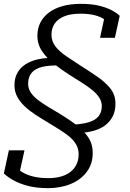

<svg xmlns="http://www.w3.org/2000/svg" viewBox="-22 -740 674 996"><path d="M227 236Q167 236 122 224Q77 212 46.5 194.5Q16 177 -2 160L24 40H105L75 176Q66 167 60 159.5Q54 152 51 145Q48 138 48.5 131.5Q49 125 51 119Q69 138 93.5 153Q118 168 151.5 176Q185 184 229 184Q279 184 314 169Q349 154 367.5 126Q386 98 386 60Q386 32 373 9.5Q360 -13 337.5 -31.5Q315 -50 287 -67.5Q259 -85 228 -104Q194 -124 162.5 -144.5Q131 -165 106.5 -188Q82 -211 67.5 -238Q53 -265 53 -298Q53 -335 68.5 -362.5Q84 -390 112 -407.5Q140 -425 178.5 -433Q217 -441 263 -440L290 -400Q236 -402 199 -393.5Q162 -385 143 -363.5Q124 -342 124 -306Q124 -281 137 -261Q150 -241 173 -223Q196 -205 225 -187.5Q254 -170 286 -151Q331 -124 370.5 -94.5Q410 -65 434.5 -29.5Q459 6 459 54Q459 110 428.5 151Q398 192 345.5 214Q293 236 227 236ZM378 -50 347 -93Q400 -95 435.5 -105Q471 -115 488.5 -136Q506 -157 506 -190Q506 -214 492 -235Q478 -256 454 -275Q430 -294 400 -313Q370 -332 338 -352Q297 -378 259 -408Q221 -438 196.5 -474Q172 -510 172 -555Q172 -592 187 -622Q202 -652 230.5 -674Q259 -696 301 -708Q343 -720 397 -720Q452 -720 491.5 -710.5Q531 -701 558 -686.5Q585 -672 599 -658L574 -544H497L522 -660Q529 -659 535.5 -653Q542 -647 547 -638.5Q552 -630 554 -621.5Q556 -613 553 -606Q541 -625 520.5 -639Q500 -653 469.5 -661Q439 -669 396 -669Q344 -669 310.5 -655Q277 -641 261 -616.5Q245 -592 245 -560Q245 -525 266.5 -498Q288 -471 322.5 -448Q357 -425 395 -400Q441 -371 482.5 -342.5Q524 -314 550.5 -281Q577 -248 577 -202Q577 -165 563 -137Q549 -109 523 -89.5Q497 -70 460.5 -60.5Q424 -51 378 -50Z"/></svg>

Font: Roboto Serif 20pt Light
Style: Italic
Weight: 300
Italic angle: -10°
Version: Version 1.007